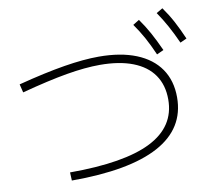

<svg xmlns="http://www.w3.org/2000/svg" viewBox="-85 -911 1108 994"><g transform="rotate(-10 469.0 -413.5)"><path d="M778.3 -341.8Q778.3 -417.5 741.5 -470.7Q704.6 -523.9 633.3 -551.5Q562 -579.1 460 -579.1Q383.8 -579.1 285.2 -562.3Q186.5 -545.4 44.9 -507.8L34.2 -551.8Q175.8 -588.4 279.1 -605.2Q382.3 -622.1 461.9 -622.1Q576.7 -622.1 658.2 -589.4Q739.7 -556.6 782.5 -494.4Q825.2 -432.1 825.2 -344.7Q825.2 -180.7 671.4 -97.7Q517.6 -14.6 213.9 -14.6L211.9 -57.6Q498.5 -57.6 638.4 -128.2Q778.3 -198.7 778.3 -341.8ZM667 -752.9 700.2 -773.4Q728 -734.4 751 -692.6Q773.9 -650.9 797.9 -597.7L761.7 -581.1Q738.8 -633.8 716.3 -674.6Q693.8 -715.3 667 -752.9ZM796.9 -792 830.1 -811.5Q858.4 -772 880.9 -730Q903.3 -688 925.8 -635.7L891.6 -620.1Q867.7 -672.9 845.2 -713.6Q822.8 -754.4 796.9 -792Z"/></g></svg>

Font: Pretendard JP ExtraLight
Style: Regular
Weight: 200
Designer: Base glyphs from Inter by Rasmus Andersson; Hangeul glyphs from Noto Sans CJK(Source Han Sans) by Jang Soo-young and Kan
Foundry: Kil Hyung-jin
Version: Version 1.309